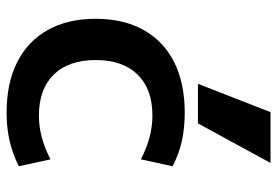

<svg xmlns="http://www.w3.org/2000/svg" viewBox="-149 -681 840 582"><g transform="rotate(90 271.0 -390.0)"><path d="M322 10Q232 10 168.5 -22Q105 -54 71 -114.5Q37 -175 37 -260Q37 -345 71 -405.5Q105 -466 168.5 -498Q232 -530 322 -530Q367 -530 406.5 -521.5Q446 -513 484 -493L463 -397Q428 -415 395.5 -423.5Q363 -432 330 -432Q250 -432 206 -387Q162 -342 162 -260Q162 -178 206 -133Q250 -88 330 -88Q363 -88 395.5 -96.5Q428 -105 463 -123L484 -27Q446 -8 406.5 1Q367 10 322 10ZM354 -570H234L320 -790H474Z"/></g></svg>

Font: M PLUS 2 SemiBold
Style: Regular
Weight: 600
Designer: Coji Morishita
Foundry: UNDERFOREST DESIGN
Version: Version 1.001